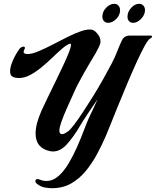

<svg xmlns="http://www.w3.org/2000/svg" viewBox="-20 -783 819 1009"><path d="M253 206Q234 206 213.5 202Q193 198 173 182Q166 176 166 169Q166 158 178 158Q181 158 187 160Q206 168 223 168Q258 168 287 142.5Q316 117 340.5 76Q365 35 385 -10.5Q405 -56 420.5 -97Q436 -138 447 -163Q459 -188 470.5 -212.5Q482 -237 493 -262Q463 -218 436 -177.5Q409 -137 399 -119Q368 -66 333 -26.5Q298 13 259 13Q250 13 246 12Q167 -3 167 -82Q167 -107 175 -137Q183 -167 198 -201Q212 -232 231.5 -272Q251 -312 272 -355Q293 -398 311.5 -437.5Q330 -477 341.5 -506Q353 -535 353 -547Q353 -556 346 -553Q329 -547 306 -527Q283 -507 256 -481Q229 -455 199.5 -430.5Q170 -406 139.5 -389.5Q109 -373 80 -373Q73 -373 65.5 -374Q58 -375 50 -378Q33 -384 33 -408Q33 -431 46.5 -462.5Q60 -494 80 -523Q85 -531 92 -534.5Q99 -538 103 -538Q111 -538 111 -531Q111 -528 108 -523Q107 -519 105.5 -516Q104 -513 104 -511Q104 -504 111 -501.5Q118 -499 126 -499Q147 -499 181 -513Q215 -527 254.5 -547.5Q294 -568 333.5 -588Q373 -608 407 -619.5Q441 -631 463 -627Q473 -625 481.5 -617Q490 -609 497 -599Q508 -583 508 -566Q508 -553 501 -538.5Q494 -524 483 -504Q471 -484 454.5 -456.5Q438 -429 421.5 -399.5Q405 -370 391.5 -344.5Q378 -319 371 -302Q351 -258 332 -215.5Q313 -173 302 -141Q292 -112 292 -97Q292 -78 306 -78Q313 -78 321.5 -82.5Q330 -87 338 -93Q350 -102 370.5 -129Q391 -156 417 -195.5Q443 -235 470.5 -279.5Q498 -324 522.5 -367.5Q547 -411 566 -447.5Q585 -484 593 -506Q609 -547 621 -571.5Q633 -596 662 -596H771Q779 -596 779 -591Q779 -586 770 -581Q759 -576 739.5 -540.5Q720 -505 696 -452Q672 -399 647 -339.5Q622 -280 599 -223.5Q576 -167 559.5 -125.5Q543 -84 536 -68Q517 -24 491.5 24Q466 72 432.5 113.5Q399 155 355 180.5Q311 206 253 206ZM548 -663Q535 -663 526.5 -672Q518 -681 518 -696Q518 -722 538 -742.5Q558 -763 580 -763Q594 -763 602.5 -753.5Q611 -744 611 -729Q611 -704 591 -683.5Q571 -663 548 -663ZM680 -663Q666 -663 658 -672Q650 -681 650 -695Q650 -721 669.5 -742Q689 -763 711 -763Q725 -763 733.5 -753.5Q742 -744 742 -730Q742 -705 721.5 -684Q701 -663 680 -663Z"/></svg>

Font: Praise
Style: Regular
Weight: 400
Designer: Robert E. Leuschke
Foundry: Robert E. Leuschke
Version: Version 1.100; ttfautohint (v1.8.3)